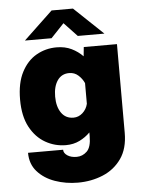

<svg xmlns="http://www.w3.org/2000/svg" viewBox="-61 -756 771 1020"><g transform="rotate(-5 325.0 -246.0)"><path d="M267 11Q208.5 11 158 -17.8Q107.5 -46.5 76.2 -104.5Q45 -162.5 45 -251Q45 -339.5 75 -397.2Q105 -455 154.2 -483Q203.5 -511 262 -511Q307 -511 341.8 -494Q376.5 -477 401.5 -451L406.5 -500H583.5V-27Q583.5 57 545.8 110.5Q508 164 446.5 189.5Q385 215 313.5 215Q249 215 191.5 194.8Q134 174.5 98.2 134.2Q62.5 94 62.5 34H249.5Q249.5 52 268.8 65Q288 78 318.5 78Q349.5 78 373 55.5Q396.5 33 396.5 -26V-45.5Q372.5 -21 340 -5Q307.5 11 267 11ZM232 -251Q232 -197 255 -164Q278 -131 320 -131Q347 -131 368.2 -150Q389.5 -169 396.5 -198V-308.5Q385.5 -333 365.2 -351Q345 -369 317 -369Q276.5 -369 254.2 -336.8Q232 -304.5 232 -251ZM98 -561.5 253 -708.5H367L522 -561.5H380L310 -635.5L240 -561.5Z"/></g></svg>

Font: Trispace ExtraBold
Style: Regular
Weight: 800
Designer: Tyler Finck
Foundry: Etcetera Type Company
Version: Version 1.210; ttfautohint (v1.8.3)